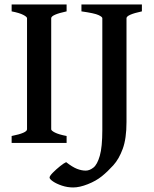

<svg xmlns="http://www.w3.org/2000/svg" viewBox="-20 -635 682 853"><path d="M31.7 0V-30.8Q100.1 -44.4 100.1 -60.5V-554.2Q100.1 -560.1 83.5 -568.8Q66.9 -577.6 31.7 -584.5V-615.2H275.9V-584.5Q207.5 -569.8 207.5 -554.2V-60.5Q207.5 -54.7 224.1 -46.1Q240.7 -37.6 275.9 -30.8V0ZM305.2 197.8Q279.3 197.8 255.1 189.7Q231 181.6 215.6 171.1Q200.2 160.6 200.2 153.8Q200.2 147 214.8 132.1Q229.5 117.2 247.3 103Q265.1 88.9 273.9 85.4Q301.3 106.9 321.8 115Q342.3 123 360.8 123Q377.9 123 395 109.6Q412.1 96.2 423.3 57.4Q434.6 18.6 434.6 -57.6V-554.2Q434.6 -560.1 417.5 -568.1Q400.4 -576.2 341.8 -584.5V-615.2H610.4V-584.5Q542 -569.8 542 -554.2V-92.8Q542 -19.5 525.4 25.9Q508.8 71.3 483.6 99.1Q458.5 127 432.6 147.9Q406.7 168.9 370.1 183.3Q333.5 197.8 305.2 197.8Z"/></svg>

Font: David Libre Medium
Style: Regular
Weight: 500
Designer: Ismar David, J. Victor Gaultney, Annie Olsen and Meir Sadan
Foundry: Monotype Imaging Inc. & SIL International
Version: Version 1.100; ttfautohint (v1.8.4.7-5d5b)